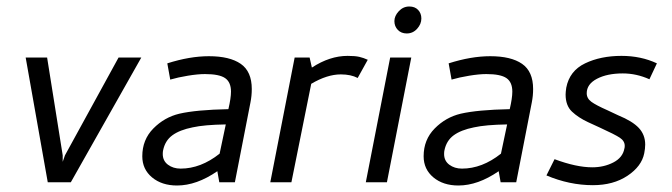

<svg xmlns="http://www.w3.org/2000/svg" viewBox="-20 -561 2068 591"><path d="M127 0 59 -384H125L173 -83V-63L180 -83L345 -384H415L198 0Z M504 -316 495 -366Q564 -388 623 -388Q687 -388 721 -364.5Q755 -341 755 -287Q755 -266 751 -246L703 0H655L649 -34Q585 10 525 10Q478 10 448 -15Q418 -40 418 -80Q418 -131 452 -165.5Q486 -200 532 -211Q584 -223 683 -225Q691 -259 691 -279Q691 -308 673 -320.5Q655 -333 611 -333Q589 -333 558.5 -328Q528 -323 504 -316ZM656 -88 675 -178Q609 -177 573 -169Q533 -161 510.5 -144.5Q488 -128 482 -98Q481 -94 481 -87Q481 -66 497 -54Q513 -42 536 -42Q598 -42 656 -88Z M1112 -377 1081 -321Q1060 -332 1029 -332Q987 -332 938 -303L877 0H812L887 -384H933L940 -353Q995 -389 1050 -389Q1073 -389 1086 -386Q1099 -383 1112 -377Z M1194 -496Q1194 -512 1207.5 -526.5Q1221 -541 1240 -541Q1257 -541 1267 -530.5Q1277 -520 1277 -504Q1277 -487 1264 -472.5Q1251 -458 1232 -458Q1215 -458 1204.5 -469Q1194 -480 1194 -496ZM1171 0H1106L1181 -384H1246Z M1370 -316 1361 -366Q1430 -388 1489 -388Q1553 -388 1587 -364.5Q1621 -341 1621 -287Q1621 -266 1617 -246L1569 0H1521L1515 -34Q1451 10 1391 10Q1344 10 1314 -15Q1284 -40 1284 -80Q1284 -131 1318 -165.5Q1352 -200 1398 -211Q1450 -223 1549 -225Q1557 -259 1557 -279Q1557 -308 1539 -320.5Q1521 -333 1477 -333Q1455 -333 1424.5 -328Q1394 -323 1370 -316ZM1522 -88 1541 -178Q1475 -177 1439 -169Q1399 -161 1376.5 -144.5Q1354 -128 1348 -98Q1347 -94 1347 -87Q1347 -66 1363 -54Q1379 -42 1402 -42Q1464 -42 1522 -88Z M1902 -104Q1903 -107 1903 -112Q1903 -127 1888 -137Q1873 -147 1827 -168L1790 -185Q1760 -199 1740.5 -217.5Q1721 -236 1721 -270Q1721 -277 1723 -291Q1733 -343 1781 -366Q1829 -389 1893 -389Q1953 -389 2002 -366L1979 -317Q1939 -335 1897 -335Q1849 -335 1817.5 -318.5Q1786 -302 1786 -274Q1786 -258 1800.5 -247.5Q1815 -237 1849 -222L1883 -206Q1927 -188 1946.5 -167Q1966 -146 1966 -116Q1966 -104 1963 -89Q1955 -49 1911.5 -20Q1868 9 1805 9Q1733 9 1662 -21L1687 -71Q1754 -46 1803 -46Q1839 -46 1868 -61Q1897 -76 1902 -104Z"/></svg>

Font: Cambay Devanagari
Style: Italic
Weight: 400
Italic angle: -11°
Designer: Pooja Saxena
Foundry: Pooja Saxena
Version: Version 1.018;PS 001.018;hotconv 1.0.70;makeotf.lib2.5.58329